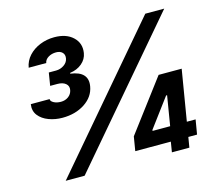

<svg xmlns="http://www.w3.org/2000/svg" viewBox="-104 -862 1120 992"><g transform="rotate(-15 456.5 -366.0)"><path d="M198.5 -318.7Q159.9 -318.7 125.6 -331.5Q91.4 -344.2 71.9 -369Q52.5 -393.8 57.9 -429.2H158.7Q157.5 -418.1 173.4 -409.4Q189.3 -400.6 212.2 -400.6Q235 -400.6 252.1 -413.1Q269.3 -425.6 273.4 -447Q277.4 -468.3 261.7 -481.4Q245.9 -494.5 217.5 -494.5H179L190.1 -563.1H228.9Q252.4 -563.1 271.9 -576.5Q291.3 -589.8 294.7 -610.7Q298.1 -630.5 286.1 -642.3Q274.2 -654 253.1 -654Q229.1 -654 211.1 -642.9Q193 -631.9 189.9 -613.8H96.1Q102.2 -649.4 126.5 -676Q150.8 -702.5 186.9 -717.2Q223 -731.9 264 -731.9Q327.8 -731.9 363.5 -698.1Q399.3 -664.4 391 -613.3Q385.9 -581.4 359.8 -559.4Q333.8 -537.5 296 -532.7L295.5 -528.5Q343.6 -522.1 364.2 -499.5Q384.8 -476.9 377.9 -438.2Q368.6 -384.8 318.7 -351.8Q268.7 -318.7 198.5 -318.7ZM129.6 0 750.2 -727.5H851.5L230.8 0ZM516.4 -54.9 529 -130.8 734.9 -404.4H806.7L787.9 -291.5H744.7L630.5 -138.2L629.8 -132.8H860L846.9 -54.9ZM697.7 0 710.4 -78.2 720.4 -111.5 768.7 -404.4H858.3L791.1 0Z"/></g></svg>

Font: Adwaita Sans
Style: Italic
Weight: 400
Italic angle: -9.39999°
Designer: Rasmus Andersson
Foundry: rsms
Version: Version 4.001;git-9221beed3